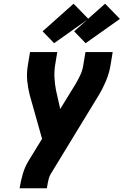

<svg xmlns="http://www.w3.org/2000/svg" viewBox="-20 -1016 667 1036"><path d="M86 0 87 -7Q93 -43 103.5 -79Q114 -115 134 -148L207 -267L141 -501Q131 -539 127 -579.5Q123 -620 130 -662L142 -735H289L277 -662Q272 -628 274 -595Q276 -562 282 -530L305 -428L388 -563Q402 -587 413.5 -611.5Q425 -636 429 -662L441 -735H588L576 -662Q569 -620 552 -579.5Q535 -539 512 -501L259 -86Q247 -68 242 -47.5Q237 -27 234 -7L233 0ZM272 -783 210 -847 377 -996 456 -915 547 -996 627 -914 442 -783 380 -847 450 -909Z"/></svg>

Font: Iosevka Curly HvExObl
Style: Regular
Weight: 900
Width: 7
Italic angle: -9°
Monospace: yes
Designer: Belleve Invis
Foundry: Belleve Invis
Version: Version 11.1.0; ttfautohint (v1.8.3)